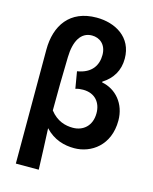

<svg xmlns="http://www.w3.org/2000/svg" viewBox="-144 -906 958 1201"><g transform="rotate(15 335.0 -305.5)"><path d="M77.4 201.1H225.7C222.6 112.4 219.5 26.6 215.1 -64.9C272.5 -3.4 340.8 13.8 404.2 13.8C514.2 13.8 627.5 -64.1 627.5 -224.2C627.5 -333 559.1 -412.1 467.3 -429V-434C530.4 -473.8 565.8 -531.6 565.8 -608.6C565.8 -748.3 450.3 -811.7 330.7 -811.7C157 -811.7 77.4 -693.1 77.4 -536.3ZM363.4 -107.4C315.4 -107.4 260.5 -121.3 214.8 -179.7C214.8 -296.9 216.3 -410 219.5 -525.4C221.8 -631.4 259.8 -696.2 331.1 -696.2C380.3 -696.2 425.1 -663.4 425.1 -595.1C425.1 -529.6 391.9 -470.8 297.5 -455.7L315.9 -347C330.6 -352 347.2 -354 364.8 -354C443.5 -354 483.4 -301 483.4 -233.7C483.4 -149.9 428.1 -107.4 363.4 -107.4Z"/></g></svg>

Font: Source Han Sans JP VF
Style: Regular
Weight: 250
Designer: Ryoko NISHIZUKA 西塚涼子 (kana, bopomofo & ideographs); Paul D. Hunt (Latin, Greek & Cyrillic); Sandoll Communications 산돌커뮤니
Foundry: Adobe
Version: Version 2.004;hotconv 1.0.118;makeotfexe 2.5.65603